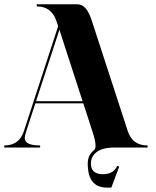

<svg xmlns="http://www.w3.org/2000/svg" viewBox="-20 -684 724 890"><path d="M362.8 -214.8 255.4 -545.9 147 -214.8ZM416 11.7Q422.9 6.3 422.9 -8.8Q422.9 -30.3 409.2 -72.3L366.2 -205.1H144L100.6 -72.3Q94.7 -54.2 94.7 -43.9Q94.7 -9.8 166 -9.8V0H0V-9.8Q69.3 -9.8 90.8 -76.2L249.5 -562.5L241.2 -587.9Q217.8 -654.3 150.4 -654.3V-664.1H338.9Q380.9 -664.1 404.3 -591.8L572.3 -76.2Q593.8 -9.8 664.1 -9.8V0H498Q448.2 2.9 424.8 23.4Q401.4 43.9 401.4 73.7Q401.4 123.5 457 123.5Q506.8 123.5 523.4 84.5L532.7 88.4L496.1 185.5H474.6Q386.7 185.5 386.7 73.7Q386.7 34.7 416 11.7Z"/></svg>

Font: spinweradC
Style: Bold
Weight: 700
Width: 7
Version: Version 0.3